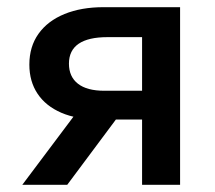

<svg xmlns="http://www.w3.org/2000/svg" viewBox="-20 -515 598 535"><path d="M42.1 0 232.2 -253.2 256.1 -182.4Q194.2 -182.1 150.9 -200.8Q107.6 -219.5 84.7 -253.8Q61.8 -288.1 61.8 -335Q61.8 -385.2 87.4 -421Q113 -456.8 159.6 -475.9Q206.2 -495 268.7 -495H481.8V0H375.9V-411.5H279.3Q226.3 -411.5 199.2 -393.1Q172.1 -374.6 172.1 -337.6Q172.1 -301.3 197.2 -281.7Q222.3 -262.1 270.7 -262.1H390.1V-181.9H302.9L167.3 0Z"/></svg>

Font: Geologica-Sharp
Style: Regular
Weight: 100
Designer: Sindre Bremnes, Frode Helland
Foundry: Monokrom Skriftforlag AS
Version: Version 1.010;gftools[0.9.28]